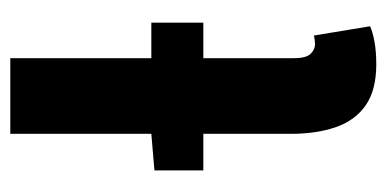

<svg xmlns="http://www.w3.org/2000/svg" viewBox="-209 -531 751 373"><g transform="rotate(-90 166.5 -344.5)"><path d="M22 -325V-420L93 -426H309V-325ZM228 11Q178 11 148.5 -9.5Q119 -30 106 -67.5Q93 -105 93 -155V-700H240V-149Q240 -125 248.5 -116.5Q257 -108 267 -108Q271 -108 274.5 -108.5Q278 -109 284 -110L302 -1Q291 4 272 7.5Q253 11 228 11Z"/></g></svg>

Font: Source Sans 3
Style: Bold
Weight: 700
Designer: Paul D. Hunt
Foundry: Adobe
Version: Version 3.052;hotconv 1.1.0;makeotfexe 2.6.0